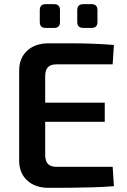

<svg xmlns="http://www.w3.org/2000/svg" viewBox="-20 -900 611 922"><path d="M213 -692Q265 -692 319.5 -692Q374 -692 426.5 -690Q479 -688 527 -684L521 -591H251Q223 -591 210 -577Q197 -563 197 -533V-157Q197 -127 210 -113Q223 -99 251 -99H521L527 -6Q479 -2 426.5 -0.5Q374 1 319.5 1.5Q265 2 213 2Q149 2 110.5 -33.5Q72 -69 72 -129V-561Q72 -621 110.5 -656.5Q149 -692 213 -692ZM89 -407H483V-315H89ZM420 -880Q448 -880 448 -851V-794Q448 -766 420 -766H380Q351 -766 351 -794V-851Q351 -880 380 -880ZM240 -880Q268 -880 268 -851V-794Q268 -766 240 -766H199Q171 -766 171 -794V-851Q171 -880 199 -880Z"/></svg>

Font: Exo 2 SemiBold
Style: Regular
Weight: 600
Designer: Natanael Gama
Foundry: Natanael Gama
Version: Version 2.010